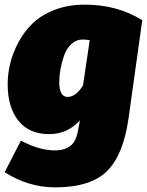

<svg xmlns="http://www.w3.org/2000/svg" viewBox="-30 -577 632 826"><path d="M335 -557Q475 -557 582 -490L523 -68Q501 89 430.5 159Q360 229 207 229Q93 229 -10 164L60 28Q139 70 206 70Q247 70 273 50.5Q299 31 307 -23L314 -59Q260 0 182 0Q94 0 48.5 -58.5Q3 -117 3 -214Q3 -258 13.5 -302.5Q24 -347 48.5 -393.5Q73 -440 110 -476Q147 -512 205 -534.5Q263 -557 335 -557ZM326 -407Q298 -407 277 -387.5Q256 -368 245.5 -337.5Q235 -307 230 -278.5Q225 -250 225 -223Q225 -160 261 -160Q296 -160 327 -209L356 -404Q339 -407 326 -407Z"/></svg>

Font: Fira Sans Ultra
Style: Italic
Weight: 950
Italic angle: -8°
Designer: Carrois Corporate & Edenspiekermann AG
Foundry: Carrois Corporate GbR & Edenspiekermann AG
Version: Version 4.203;PS 004.203;hotconv 1.0.88;makeotf.lib2.5.64775